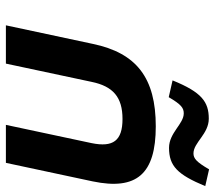

<svg xmlns="http://www.w3.org/2000/svg" viewBox="-59 -671 730 652"><g transform="rotate(90 306.0 -345.0)"><path d="M129 -295 66 0H196L258 -291C273 -364 310 -396 384 -396C458 -396 481 -364 466 -291L404 0H533L596 -295C627 -444 571 -509 409 -509C245 -509 160 -444 129 -295ZM253 -566 310 -553C335 -596 347 -604 365 -604C401 -604 431 -554 482 -554C544 -554 573 -583 612 -677L555 -690C530 -647 518 -637 501 -637C464 -637 435 -689 383 -689C326 -689 293 -665 253 -566Z"/></g></svg>

Font: LT Wave Mono Bold
Style: Italic
Weight: 700
Designer: Daniel Lyons
Version: Version 2.5 (Glyphs App)